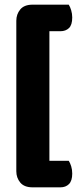

<svg xmlns="http://www.w3.org/2000/svg" viewBox="-20 -677 336 824"><path d="M275 -657Q281 -648 285.5 -633Q290 -618 290 -602Q290 -570 276 -556.5Q262 -543 239 -543H192V13H275Q281 22 285.5 36.5Q290 51 290 68Q290 99 276 113Q262 127 239 127H120Q84 127 67 106.5Q50 86 50 58V-588Q50 -616 67 -636.5Q84 -657 120 -657Z"/></svg>

Font: Baloo Da 2
Style: Bold
Weight: 700
Designer: Noopur Datye, Sulekha Rajkumar and Ek Type
Foundry: Ek Type
Version: Version 1.640;hotconv 1.0.111;makeotfexe 2.5.65597; ttfautoh